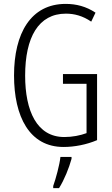

<svg xmlns="http://www.w3.org/2000/svg" viewBox="-20 -744 573 985"><path d="M303 -364V-314H424V-61C392 -49 351 -41 310 -41C169 -41 109 -175 109 -356C109 -552 177 -674 318 -674C361 -674 404 -663 448 -633L470 -679C422 -711 371 -724 317 -724C138 -724 52 -573 52 -357C52 -146 131 10 306 10C362 10 424 -2 478 -25V-364ZM347 71V61H290C286 101 266 174 253 210V221H283C310 178 334 118 347 71Z"/></svg>

Font: Noto Sans Gujarati UI ExtraCondensed Light
Style: Regular
Weight: 300
Width: 2
Designer: Jelle Bosma - Monotype Design Team, Universal Thirst
Foundry: Monotype Imaging Inc.
Version: Version 2.106